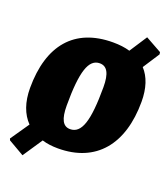

<svg xmlns="http://www.w3.org/2000/svg" viewBox="-155 -861 952 1087"><g transform="rotate(20 321.0 -317.5)"><path d="M642 -685 640 -698 543 -752 474 -646C444 -655 410 -659 372 -659C140 -659 18 -513 18 -256C18 -171 42 -105 86 -60L9 52L13 62L108 117L187 -1C216 8 248 12 283 12C512 12 638 -141 638 -398C638 -479 617 -542 577 -585ZM310 -114C267 -114 247 -152 247 -234C247 -438 275 -522 342 -522C386 -522 407 -484 407 -402C407 -197 379 -114 310 -114Z"/></g></svg>

Font: Alegreya SC Black
Style: Italic
Weight: 900
Italic angle: -7°
Designer: Juan Pablo del Peral
Foundry: Huerta Tipografica
Version: Version 2.007;PS 002.007;hotconv 1.0.88;makeotf.lib2.5.64775